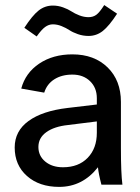

<svg xmlns="http://www.w3.org/2000/svg" viewBox="-20 -730 555 759"><path d="M463.9 0H380.9Q369.6 -43 367.2 -68.8Q306.2 8.8 213.9 8.8Q135.3 8.8 86.7 -34.2Q38.1 -77.1 38.1 -147Q38.1 -211.9 92.8 -251.7Q147.5 -291.5 247.1 -303.2L362.8 -316.9V-341.8Q362.8 -383.3 335.9 -409.2Q309.1 -435.1 266.1 -435.1Q224.1 -435.1 194.8 -416.5Q165.5 -397.9 154.8 -363.8L64 -379.9Q80.6 -441.9 135 -478.5Q189.5 -515.1 266.1 -515.1Q352.5 -515.1 405.3 -463.6Q458 -412.1 458 -327.1V-145Q458 -45.9 463.9 0ZM229 -68.8Q290.5 -68.8 326.7 -106.2Q362.8 -143.6 362.8 -205.1V-250L249 -235.8Q194.3 -230 163.1 -207.5Q131.8 -185.1 131.8 -148.9Q131.8 -113.8 158.9 -91.3Q186 -68.8 229 -68.8ZM125 -585.9 76.2 -620.1Q107.9 -668.9 132.8 -688.5Q157.7 -708 189 -708Q209.5 -708 229.2 -700.9Q249 -693.8 262.2 -685.1Q275.4 -676.3 293.7 -669.2Q312 -662.1 330.1 -662.1Q347.7 -662.1 360.6 -671.4Q373.5 -680.7 392.1 -710L442.9 -675.8Q411.1 -627 386.2 -607.4Q361.3 -587.9 330.1 -587.9Q308.1 -587.9 287.8 -595Q267.6 -602.1 254.4 -610.8Q241.2 -619.6 223.6 -626.7Q206.1 -633.8 189 -633.8Q172.9 -633.8 158.4 -623.3Q144 -612.8 125 -585.9Z"/></svg>

Font: LT Superior Med
Style: Regular
Weight: 500
Designer: Daniel Lyons
Foundry: LyonsType
Version: Version 1.000